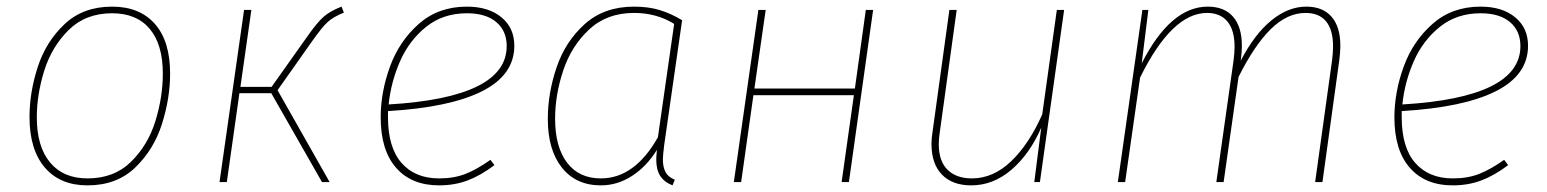

<svg xmlns="http://www.w3.org/2000/svg" viewBox="-20 -549 4666 579"><path d="M69 -196Q69 -271 94 -347.5Q119 -424 175 -476.5Q231 -529 318 -529Q401 -529 447 -477Q493 -425 493 -327Q493 -253 468.5 -175.5Q444 -98 388 -44Q332 10 244 10Q161 10 115 -44Q69 -98 69 -196ZM471 -327Q471 -415 431.5 -462Q392 -509 318 -509Q238 -509 187 -458.5Q136 -408 113.5 -336Q91 -264 91 -195Q91 -107 131 -59Q171 -11 244 -11Q324 -11 375 -61Q426 -111 448.5 -183.5Q471 -256 471 -327Z M1017 -511Q985 -498 968 -482.5Q951 -467 920 -423L817 -277L974 0H951L798 -268H702L664 0H642L716 -519H738L705 -287H799L906 -438Q936 -481 956 -498.5Q976 -516 1010 -529Z M1150 -214V-196Q1150 -104 1191 -57.5Q1232 -11 1304 -11Q1349 -11 1383.5 -24.5Q1418 -38 1459 -67L1471 -51Q1430 -20 1390.5 -5Q1351 10 1304 10Q1221 10 1174.5 -43Q1128 -96 1128 -195Q1128 -271 1156 -348Q1184 -425 1243 -477Q1302 -529 1388 -529Q1453 -529 1492 -497Q1531 -465 1531 -411Q1531 -323 1434 -274Q1337 -225 1150 -214ZM1152 -234Q1508 -255 1508 -410Q1508 -456 1476.5 -482.5Q1445 -509 1388 -509Q1316 -509 1265 -468Q1214 -427 1186.5 -364.5Q1159 -302 1152 -234Z M2037 -488 1983 -112Q1979 -80 1979 -68Q1979 -45 1987 -30Q1995 -15 2015 -7L2008 10Q1983 0 1971 -18.5Q1959 -37 1959 -68Q1959 -75 1961 -97Q1930 -47 1886 -18.5Q1842 10 1792 10Q1717 10 1674.5 -43.5Q1632 -97 1632 -190Q1632 -268 1658.5 -346Q1685 -424 1743.5 -476.5Q1802 -529 1892 -529Q1936 -529 1970 -518.5Q2004 -508 2037 -488ZM1654 -191Q1654 -106 1690 -58.5Q1726 -11 1792 -11Q1894 -11 1964 -135L2013 -477Q1960 -510 1892 -510Q1810 -510 1756.5 -460Q1703 -410 1678.5 -336.5Q1654 -263 1654 -191Z M2518 0 2555 -262H2252L2215 0H2193L2267 -519H2289L2255 -282H2558L2591 -519H2613L2540 0Z M2789 -115Q2789 -132 2792 -150L2843 -519H2865L2814 -150Q2811 -131 2811 -114Q2811 -63 2837.5 -37Q2864 -11 2911 -11Q2975 -11 3029 -62.5Q3083 -114 3123 -204L3167 -519H3189L3116 0H3099L3120 -164Q3085 -84 3030 -37Q2975 10 2909 10Q2852 10 2820.5 -22.5Q2789 -55 2789 -115Z M4022 -411Q4022 -392 4019 -369L3968 0H3946L3997 -367Q4000 -390 4000 -409Q4000 -459 3979 -484.5Q3958 -510 3917 -510Q3862 -510 3812.5 -461.5Q3763 -413 3715 -317L3670 0H3648L3700 -367Q3703 -390 3703 -408Q3703 -458 3681.5 -484Q3660 -510 3620 -510Q3514 -510 3418 -315L3373 0H3351L3425 -519H3443L3423 -358Q3466 -443 3516 -486Q3566 -529 3622 -529Q3672 -529 3698.5 -498.5Q3725 -468 3725 -411Q3725 -392 3722 -369L3721 -365Q3763 -446 3814 -487.5Q3865 -529 3919 -529Q3969 -529 3995.5 -498.5Q4022 -468 4022 -411Z M4207 -214V-196Q4207 -104 4248 -57.5Q4289 -11 4361 -11Q4406 -11 4440.5 -24.5Q4475 -38 4516 -67L4528 -51Q4487 -20 4447.5 -5Q4408 10 4361 10Q4278 10 4231.5 -43Q4185 -96 4185 -195Q4185 -271 4213 -348Q4241 -425 4300 -477Q4359 -529 4445 -529Q4510 -529 4549 -497Q4588 -465 4588 -411Q4588 -323 4491 -274Q4394 -225 4207 -214ZM4209 -234Q4565 -255 4565 -410Q4565 -456 4533.5 -482.5Q4502 -509 4445 -509Q4373 -509 4322 -468Q4271 -427 4243.5 -364.5Q4216 -302 4209 -234Z"/></svg>

Font: Fira Sans Thin
Style: Italic
Weight: 250
Italic angle: -8°
Designer: Carrois Corporate & Edenspiekermann AG
Foundry: Carrois Corporate GbR & Edenspiekermann AG
Version: Version 4.203